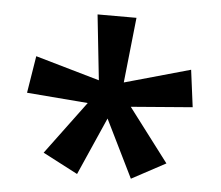

<svg xmlns="http://www.w3.org/2000/svg" viewBox="-41 -805 629 547"><g transform="rotate(5 274.0 -531.0)"><path d="M216.8 -759.8 236.8 -573.2 53.2 -626 36.1 -520 210.9 -505.9 98.1 -354 198.2 -301.8 271 -466.8 352.1 -301.8 449.2 -354 334 -505.9 509.8 -520 496.1 -626 308.1 -573.2 328.1 -759.8Z"/></g></svg>

Font: Samim Medium
Style: Regular
Weight: 500
Foundry: DejaVu fonts team - Redesigned by Saber Rastikerdar
Version: Version 4.0.5